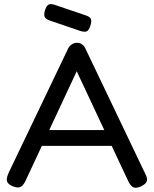

<svg xmlns="http://www.w3.org/2000/svg" viewBox="-20 -895 744 929"><path d="M683.2 -53.5Q690.8 -39.2 691.4 -28.4Q692 -17.5 685.1 -9.4Q678.2 -1.2 663 6.5Q639 17.5 625.4 11.2Q611.8 5 600.8 -17.8L351.2 -550.2L103 -19Q91.8 4 78.1 9.9Q64.5 15.8 40 5.5Q24.8 -1.2 18.1 -10.1Q11.5 -19 13.2 -31.8Q15 -44.5 23.2 -61.8L310.2 -661.2Q316.2 -673.2 327.8 -680.6Q339.2 -688 352.2 -688Q361.2 -688 368.9 -684.9Q376.5 -681.8 382.8 -675.8Q389 -669.8 393.2 -660.2ZM163.2 -189.2 197.2 -265.8H507L540.2 -189.2ZM370.8 -744.5 219.8 -796Q200.8 -803 196.1 -813.6Q191.5 -824.2 197.5 -844.8Q204.5 -867 214.8 -872.5Q225 -878 244 -871.8L396.2 -820.2Q416 -813.5 420.1 -802.4Q424.2 -791.2 417.2 -770.5Q410.2 -748.5 400.5 -743.8Q390.8 -739 370.8 -744.5Z"/></svg>

Font: Fredoka Light
Style: Regular
Weight: 300
Designer: Ben Nathan
Foundry: Milena B. Brandão, Ben Nathan
Version: Version 2.001